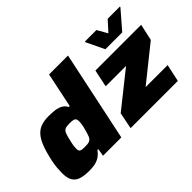

<svg xmlns="http://www.w3.org/2000/svg" viewBox="-106 -1113 1492 1492"><g transform="rotate(-45 639.5 -367.5)"><path d="M193 8Q136 8 100 -4Q64 -16 46.5 -46Q29 -76 29 -129Q29 -154 31.5 -186Q34 -218 42 -255Q59 -334 79 -385Q99 -436 125.5 -465Q152 -494 187.5 -505.5Q223 -517 268 -517Q301 -517 332 -513.5Q363 -510 388.5 -497.5Q414 -485 430 -456H440L500 -743H708L551 0H350L360 -62H350Q329 -32 303 -16.5Q277 -1 249.5 3.5Q222 8 193 8ZM303 -148Q326 -148 339 -151Q352 -154 360.5 -161Q369 -168 375 -180Q379 -190 383.5 -203.5Q388 -217 392.5 -233.5Q397 -250 401 -266.5Q405 -283 406.5 -297.5Q408 -312 408 -321Q408 -346 395 -354Q382 -362 346 -362Q321 -362 306 -359Q291 -356 282 -346Q273 -336 266 -314Q259 -292 251 -255Q245 -231 243 -214Q241 -197 241 -184Q241 -168 247 -160Q253 -152 266.5 -150Q280 -148 303 -148ZM653 0 680 -136 970 -367H746L776 -510H1279L1249 -374L961 -143H1203L1172 0ZM948 -572 877 -720 878 -727H1004L1052 -643L1128 -727H1263L1261 -720L1133 -572Z"/></g></svg>

Font: Saira Expanded ExtraBold
Style: Italic
Weight: 800
Width: 7
Italic angle: -12°
Designer: Hector Gatti with collaboration of the Omnibus-Type team
Foundry: Omnibus-Type
Version: Version 1.101